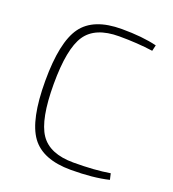

<svg xmlns="http://www.w3.org/2000/svg" viewBox="-131 -802 825 915"><g transform="rotate(20 281.5 -345.0)"><path d="M516 -38 523 -7Q444 12 331 12Q188 12 130 -68Q72 -148 72 -345Q72 -542 130 -622Q188 -702 331 -702Q436 -702 509 -684L502 -654Q424 -665 331 -665Q210 -665 162.5 -594.5Q115 -524 115 -345Q115 -166 162.5 -95.5Q210 -25 331 -25Q439 -25 516 -38Z"/></g></svg>

Font: Exo 2.0 Extra Light
Style: Regular
Weight: 250
Designer: Natanael Gama
Version: Version 1.001;PS 001.001;hotconv 1.0.70;makeotf.lib2.5.58329